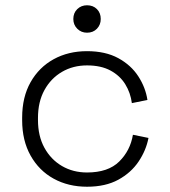

<svg xmlns="http://www.w3.org/2000/svg" viewBox="-20 -694 643 728"><path d="M310 14Q239 14 183.5 -16.5Q128 -47 96 -104Q64 -161 64 -238V-248Q64 -326 96 -382.5Q128 -439 183.5 -469.5Q239 -500 310 -500Q380 -500 428.5 -473.5Q477 -447 504.5 -404.5Q532 -362 539 -315L480 -303Q475 -342 455 -374.5Q435 -407 399 -426.5Q363 -446 310 -446Q257 -446 215 -421.5Q173 -397 148.5 -352.5Q124 -308 124 -247V-239Q124 -178 148.5 -133.5Q173 -89 215 -64.5Q257 -40 310 -40Q390 -40 432 -81.5Q474 -123 484 -183L543 -171Q534 -124 505.5 -81.5Q477 -39 428.5 -12.5Q380 14 310 14ZM310 -570Q288 -570 273 -585Q258 -600 258 -622Q258 -645 273 -659.5Q288 -674 310 -674Q333 -674 347.5 -659.5Q362 -645 362 -622Q362 -600 347.5 -585Q333 -570 310 -570Z"/></svg>

Font: Space Grotesk Variable Light
Style: Regular
Weight: 300
Designer: Florian Karsten
Foundry: Florian Karsten
Version: Version 2.000